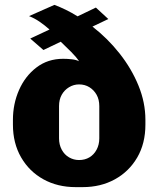

<svg xmlns="http://www.w3.org/2000/svg" viewBox="-20 -757 650 787"><path d="M290 10Q216 10 158 -22Q100 -54 66.5 -112Q33 -170 33 -246V-266Q33 -331 58 -388Q83 -445 129.5 -480.5Q176 -516 239 -516Q257 -516 274.5 -514Q292 -512 304 -506Q293 -523 272 -544Q251 -565 229 -586L158 -552L104 -599L183 -636Q164 -653 143 -667.5Q122 -682 99 -691L203 -737Q227 -728 250.5 -716.5Q274 -705 298 -690L373 -726L424 -679L359 -648Q421 -600 470 -538Q519 -476 547.5 -406.5Q576 -337 576 -266V-246Q576 -169 542.5 -111.5Q509 -54 451 -22Q393 10 319 10ZM304 -101Q328 -101 346.5 -112Q365 -123 376 -143.5Q387 -164 387 -190V-322Q387 -349 376 -368.5Q365 -388 346.5 -399.5Q328 -411 304 -411Q282 -411 263 -399.5Q244 -388 233 -368.5Q222 -349 222 -322V-190Q222 -164 233 -143.5Q244 -123 263 -112Q282 -101 304 -101Z"/></svg>

Font: Chivo Medium ExtraBold
Style: Regular
Weight: 800
Version: Version 2.002